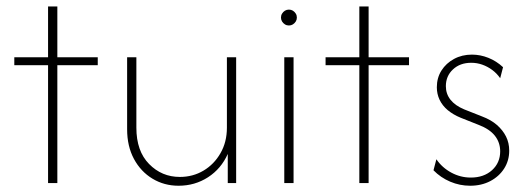

<svg xmlns="http://www.w3.org/2000/svg" viewBox="-20 -576 1672 604"><path d="M131.2 0V-370.8H25V-395.8H131.2V-555.6H160.4V-395.8H287.5V-370.8H160.4V0Z M541.7 8.3Q496.5 8.3 459.7 -13.9Q422.9 -36.1 401.4 -76Q379.9 -116 379.9 -169.4V-395.8H409V-174.3Q409 -100.7 449 -60.1Q488.9 -19.4 545.8 -19.4Q586.8 -19.4 620.1 -39.2Q653.5 -59 673.6 -94.1Q693.8 -129.2 693.8 -174.3V-395.8H722.9V0H696.5V-91.7Q675.7 -45.1 634.4 -18.4Q593.1 8.3 541.7 8.3Z M874.3 0V-395.8H903.5V0ZM888.9 -495.8Q881.9 -495.8 876.4 -499.3Q870.8 -502.8 867.4 -508.3Q863.9 -513.9 863.9 -520.8Q863.9 -527.8 867.4 -533.3Q870.8 -538.9 876.4 -542.4Q881.9 -545.8 888.9 -545.8Q895.8 -545.8 901.4 -542.4Q906.9 -538.9 910.4 -533.3Q913.9 -527.8 913.9 -520.8Q913.9 -513.9 910.4 -508.3Q906.9 -502.8 901.4 -499.3Q895.8 -495.8 888.9 -495.8Z M1110.4 0V-370.8H1004.2V-395.8H1110.4V-555.6H1139.6V-395.8H1266.7V-370.8H1139.6V0Z M1459 8.3Q1426.4 8.3 1396.2 -4.5Q1366 -17.4 1343.7 -40.3L1352.8 -75Q1370.8 -48.6 1399.7 -33Q1428.5 -17.4 1461.1 -17.4Q1502.1 -17.4 1527.8 -40.6Q1553.5 -63.9 1553.5 -100Q1553.5 -127.8 1536.8 -149Q1520.1 -170.1 1485.4 -183.3L1429.2 -205.6Q1405.6 -215.3 1388.5 -229.5Q1371.5 -243.8 1362.8 -262.2Q1354.2 -280.6 1354.2 -301.4Q1354.2 -331.2 1368.8 -354.2Q1383.3 -377.1 1408.3 -390.6Q1433.3 -404.2 1464.6 -404.2Q1491 -404.2 1516.3 -394.1Q1541.7 -384 1562.5 -364.6L1553.5 -329.9Q1543.1 -345.1 1528.5 -355.9Q1513.9 -366.7 1497.2 -372.6Q1480.6 -378.5 1462.5 -378.5Q1427.1 -378.5 1404.9 -357.6Q1382.6 -336.8 1382.6 -304.9Q1382.6 -280.6 1397.2 -262.2Q1411.8 -243.8 1440.3 -231.9L1496.5 -209.7Q1524.3 -199.3 1543.1 -183Q1561.8 -166.7 1571.9 -146.5Q1581.9 -126.4 1581.9 -102.1Q1581.9 -70.8 1566 -45.8Q1550 -20.8 1522.2 -6.2Q1494.4 8.3 1459 8.3Z"/></svg>

Font: Afacad Flux Thin
Style: Regular
Weight: 250
Designer: Kristian Moeller
Foundry: Dicotype
Version: Version 1.100